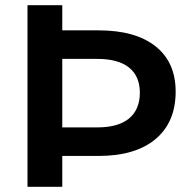

<svg xmlns="http://www.w3.org/2000/svg" viewBox="-20 -720 721 740"><path d="M657 -367Q657 -249 579.5 -184Q502 -119 360 -119H220V0H86V-700H220V-603H360Q502 -603 579.5 -541.5Q657 -480 657 -367ZM519 -363Q519 -426 477.5 -459.5Q436 -493 355 -493H220V-229H355Q436 -229 477.5 -263.5Q519 -298 519 -363Z"/></svg>

Font: TypoPRO Montserrat Alternates
Style: Regular
Weight: 500
Designer: Julieta Ulanovsky
Foundry: Julieta Ulanovsky
Version: Version 6.001